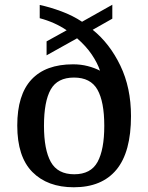

<svg xmlns="http://www.w3.org/2000/svg" viewBox="-20 -782 627 812"><path d="M292 10Q181 10 117 -54.5Q53 -119 53 -251Q53 -381 113 -445.5Q173 -510 289 -510Q322 -510 351 -502.5Q380 -495 403 -483Q392 -516 368 -551.5Q344 -587 306 -620L177 -548V-607L262 -654Q212 -688 148 -705V-761Q191 -752 239.5 -734Q288 -716 327 -690L455 -762V-703L372 -656Q444 -598 489 -504.5Q534 -411 534 -291Q534 -139 472.5 -64.5Q411 10 292 10ZM294 -45Q364 -45 392.5 -97Q421 -149 421 -250Q421 -352 392 -403Q363 -454 293 -454Q223 -454 194.5 -403.5Q166 -353 166 -250Q166 -149 195 -97Q224 -45 294 -45Z"/></svg>

Font: Noto Serif Hentaigana Medium
Style: Regular
Weight: 500
Designer: Kazuhiro Yamada
Foundry: nipponia
Version: Version 1.000; ttfautohint (v1.8.4.7-5d5b)